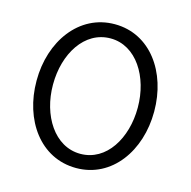

<svg xmlns="http://www.w3.org/2000/svg" viewBox="-106 -817 927 933"><g transform="rotate(15 357.5 -350.0)"><path d="M357 12C537 12 653 -154 653 -350V-352C653 -548 539 -712 359 -712C179 -712 62 -546 62 -350V-348C62 -152 176 12 357 12ZM359 -60C228 -60 144 -197 144 -350V-352C144 -506 226 -640 357 -640C487 -640 571 -503 571 -350V-348C571 -195 490 -60 359 -60Z"/></g></svg>

Font: Mission
Style: Regular
Weight: 400
Version: Version 1.000;FEAKit 1.0